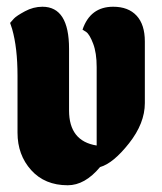

<svg xmlns="http://www.w3.org/2000/svg" viewBox="-20 -550 482 570"><path d="M225 -462Q248 -530 316 -530Q361 -530 385.5 -503.5Q410 -477 410 -427V-244Q410 -184 363 -124.5Q316 -65 277 -54Q232 0 181 0Q113 0 72.5 -45Q32 -90 32 -156V-325Q32 -408 16 -464L10 -482Q14 -487 21.5 -495Q29 -503 54 -516.5Q79 -530 106 -530Q185 -530 185 -405V-222Q185 -131 267 -118V-351Q267 -393 256.5 -420.5Q246 -448 236 -455Z"/></svg>

Font: Chela One Cyrilic
Style: Regular
Weight: 400
Designer: Miguel Hernandez
Foundry: LatinoType
Version: Version 1.001